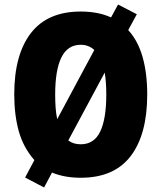

<svg xmlns="http://www.w3.org/2000/svg" viewBox="-20 -776 714 849"><path d="M631 -358Q631 -182 558 -86Q485 10 337 10Q265 10 210 -13L175 53L91 9L132 -68Q83 -124 63 -196Q43 -268 43 -359Q43 -534 116.5 -629.5Q190 -725 337 -725Q414 -725 471 -699L502 -756L585 -713L547 -643Q590 -596 610.5 -524Q631 -452 631 -358ZM224 -358Q224 -326 226 -299Q228 -272 233 -249L397 -555Q372 -578 337 -578Q279 -578 251.5 -522Q224 -466 224 -358ZM450 -358Q450 -413 443 -455L282 -155Q304 -138 337 -138Q396 -138 423 -194Q450 -250 450 -358Z"/></svg>

Font: Noto Sans Ethiopic Condensed Black
Style: Regular
Weight: 900
Width: 3
Designer: Monotype Design Team
Foundry: Monotype Imaging Inc.
Version: Version 2.102; ttfautohint (v1.8.4.7-5d5b)